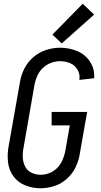

<svg xmlns="http://www.w3.org/2000/svg" viewBox="-20 -998 540 1026"><path d="M197 8Q154 8 115 -7.5Q76 -23 52 -55.5Q28 -88 23 -130.5Q18 -173 26 -216L87 -561Q93 -598 111 -633Q129 -668 160 -694Q191 -720 228 -731.5Q265 -743 301 -743Q349 -743 392.5 -725Q436 -707 461.5 -667.5Q487 -628 483 -580L404 -571Q409 -599 395 -624Q381 -649 355.5 -660Q330 -671 301 -671Q278 -671 254 -662.5Q230 -654 210.5 -636Q191 -618 180.5 -595.5Q170 -573 165 -549L105 -204Q100 -178 102 -152.5Q104 -127 115.5 -106Q127 -85 149.5 -74.5Q172 -64 198 -64Q221 -64 244 -73Q267 -82 285 -100Q303 -118 313 -140.5Q323 -163 328 -186L353 -328H256V-400H446L433 -328L406 -174Q400 -137 383 -102.5Q366 -68 336 -41.5Q306 -15 269.5 -3.5Q233 8 197 8ZM310 -766 260 -813 422 -978 483 -920Z"/></svg>

Font: Iosevka SS08
Style: Italic
Weight: 400
Italic angle: -10°
Monospace: yes
Designer: Belleve Invis
Foundry: Belleve Invis
Version: 2.1.0; ttfautohint (v1.8.2)